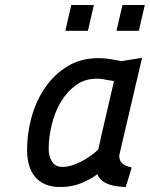

<svg xmlns="http://www.w3.org/2000/svg" viewBox="-20 -743 603 773"><path d="M552 -510Q529 -411 506 -314Q483 -217 460 -117Q460 -95 473.5 -84Q487 -73 510 -69Q505 -49 498.5 -29.5Q492 -10 486 10Q389 7 372 -42Q347 -22 308 -6Q269 10 223 10Q187 10 162 -1Q137 -12 120.5 -32Q104 -52 96.5 -79.5Q89 -107 89 -140Q89 -207 107.5 -273Q126 -339 162.5 -391.5Q199 -444 252.5 -476.5Q306 -509 377 -509Q403 -509 427.5 -504.5Q452 -500 469 -497ZM231 -71Q252 -71 274 -78.5Q296 -86 316 -97.5Q336 -109 352 -121Q368 -133 376 -142Q383 -173 389.5 -203.5Q396 -234 404 -266L439 -417L417 -420Q406 -422 393 -424.5Q380 -427 368 -426Q321 -426 285.5 -400Q250 -374 225.5 -333.5Q201 -293 188.5 -242Q176 -191 176 -142Q176 -114 189.5 -92.5Q203 -71 231 -71ZM267 -723H358L334 -619H243ZM473 -723H563L539 -619H449Z"/></svg>

Font: Panefresco 600wt
Style: Italic
Weight: 600
Foundry: Campivisivi & Chank Co
Version: Version 1.000